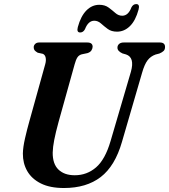

<svg xmlns="http://www.w3.org/2000/svg" viewBox="-20 -908 828 940"><path d="M521.5 -218 621 -557Q640.5 -627 597 -641.5L579.5 -646.5Q554.5 -658 555 -675Q555 -685.5 563 -692.8Q571 -700 586 -700H762.5Q788 -700 788 -678Q788 -665.5 781.2 -658.8Q774.5 -652 760.5 -646L741.5 -641Q717.5 -632.5 702.5 -612.8Q687.5 -593 676 -553L577 -213Q543 -95 473 -41.2Q403 12.5 293 12.5Q224.5 12.5 179.8 -10Q135 -32.5 113.2 -70.8Q91.5 -109 92 -156.5Q92.5 -187 102.5 -230.8Q112.5 -274.5 123 -311.5L201.5 -594Q206.5 -612 203.5 -626Q200.5 -640 189.5 -644.5L164.5 -650Q153.5 -656.5 149.2 -662Q145 -667.5 145 -677.5Q145.5 -686.5 152.5 -693.2Q159.5 -700 172 -700H407Q433.5 -700 433.5 -679Q433 -669.5 427.5 -661Q422 -652.5 408.5 -648L380 -642Q366 -638 358.8 -626.8Q351.5 -615.5 345.5 -593.5L267 -312Q252.5 -259 245.5 -223Q238.5 -187 238 -161Q237.5 -105.5 266.2 -77.8Q295 -50 346 -50Q405.5 -50 450.2 -88.5Q495 -127 521.5 -218ZM553 -753Q525.5 -753 507.5 -766.2Q489.5 -779.5 474.5 -793Q459.5 -806.5 441.5 -806.5Q412 -806.5 396 -765Q387.5 -749 372.5 -749Q354 -749 361 -775.5Q375.5 -829 403 -856.8Q430.5 -884.5 466 -884.5Q493.5 -884.5 511.8 -871Q530 -857.5 545 -844.2Q560 -831 578.5 -831Q608 -831 623.5 -872Q632 -888 647 -888Q665.5 -888 658.5 -861.5Q644 -807.5 616.2 -780.2Q588.5 -753 553 -753Z"/></svg>

Font: Fraunces 72pt Soft SemiBold
Style: Italic
Weight: 600
Italic angle: -16°
Version: Version 1.000;[b76b70a41]